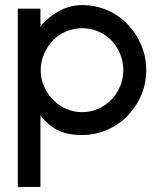

<svg xmlns="http://www.w3.org/2000/svg" viewBox="-20 -522 635 755"><path d="M139 -68V213H50V-488H139V-418Q170 -456 213 -479Q256 -502 303 -502Q354 -502 400.5 -482.5Q447 -463 481 -427Q516 -391 535.5 -344.5Q555 -298 555 -246Q555 -194 535.5 -148Q516 -102 481 -66Q447 -31 400.5 -11Q354 9 303 9Q246 9 208 -9.5Q170 -28 139 -68ZM188 -363Q166 -340 153 -309.5Q140 -279 140 -246Q140 -213 153 -183Q166 -153 188 -130Q210 -107 240 -94Q270 -81 303 -81Q336 -81 366 -94Q396 -107 418 -130Q440 -153 452.5 -183Q465 -213 465 -246Q465 -279 452.5 -309.5Q440 -340 418 -363Q396 -386 366 -398.5Q336 -411 303 -411Q270 -411 240 -398.5Q210 -386 188 -363Z"/></svg>

Font: Sulphur Point
Style: Bold
Weight: 700
Designer: Noponies / Dale Sattler
Foundry: Noponies
Version: Version 1.000; ttfautohint (v1.8)